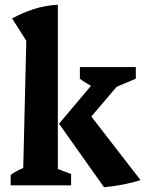

<svg xmlns="http://www.w3.org/2000/svg" viewBox="-20 -782 613 810"><path d="M25 0V-44Q36 -52 49 -59.5Q62 -67 78 -73L91 -610L31 -704Q74 -728 122 -743.5Q170 -759 224 -762V-69L280 -48V0ZM419 8 229 -260 422 -489H521V-473L323 -241L327 -340L573 -22Q537 -11 499 -3.5Q461 4 419 8ZM428 -397Q396 -404 369 -417.5Q342 -431 317 -450V-499H553V-450Z"/></svg>

Font: Piazzolla Thin ExtraBold
Style: Regular
Weight: 800
Version: Version 2.005